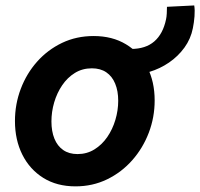

<svg xmlns="http://www.w3.org/2000/svg" viewBox="-20 -660 718 688"><path d="M250.5 7.8Q183.8 7.8 135.2 -22.5Q86.6 -52.9 60.1 -105.7Q33.6 -158.6 33.6 -226.4Q33.6 -286.8 54.4 -341.6Q75.1 -396.4 112.9 -439Q150.8 -481.6 202.3 -506.3Q253.9 -530.9 315.5 -530.9Q382.5 -530.9 431.6 -501.2Q480.8 -471.6 507.5 -419.6Q534.2 -367.7 534.2 -300Q534.2 -239.7 513.2 -184.5Q492.1 -129.2 453.9 -85.9Q415.7 -42.6 363.8 -17.4Q311.9 7.8 250.5 7.8ZM257.8 -107.9Q291.3 -107.9 318.3 -124.6Q345.4 -141.3 364.4 -169Q383.5 -196.8 393.5 -230.7Q403.6 -264.7 403.6 -298.9Q403.6 -334.1 392.7 -360.3Q381.9 -386.6 360.9 -400.9Q339.9 -415.2 309.2 -415.2Q275.2 -415.2 248.3 -398.6Q221.4 -382 202.7 -354.3Q184 -326.6 174.1 -292.9Q164.3 -259.1 164.3 -224.9Q164.3 -189.7 174.9 -163.3Q185.6 -136.9 206.5 -122.4Q227.3 -107.9 257.8 -107.9ZM439.5 -393.6 449.3 -484.6Q501.8 -484.6 533 -511.7Q564.2 -538.8 575 -590.8Q576.9 -599.1 577.6 -611.7Q578.3 -624.3 578.3 -635.6L676 -640.5Q678.7 -623.7 677 -601.6Q675.3 -579.4 671.1 -559Q663.7 -521 641 -489.6Q618.3 -458.2 585.7 -435.9Q553.1 -413.6 515.1 -402.3Q477.2 -391.1 439.5 -393.6Z"/></svg>

Font: Reddit Sans
Style: Italic
Weight: 400
Italic angle: -11.25°
Designer: Stephen Hutchings
Version: Version 1.013